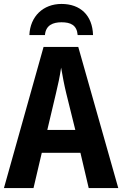

<svg xmlns="http://www.w3.org/2000/svg" viewBox="-20 -954 620 974"><path d="M292 -934C199 -934 133 -871 129 -776H208C212 -827 250 -841 292 -841C338 -841 370 -827 374 -776H452C449 -876 388 -934 292 -934ZM430 0H580L377 -716H201L0 0H150L192 -179H388ZM362 -295H220L264 -481C274 -522 284 -568 290 -611C297 -569 306 -522 316 -481Z"/></svg>

Font: Noto Sans Display SemiCondensed
Style: Bold
Weight: 700
Width: 4
Designer: Monotype Design Team
Foundry: Monotype Imaging Inc.
Version: Version 1.900